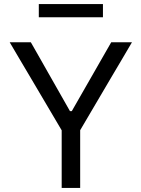

<svg xmlns="http://www.w3.org/2000/svg" viewBox="-20 -920 692 940"><path d="M282 0V-282L128.5 -542Q103.5 -584 80.5 -623Q57.5 -662 27.5 -713H131Q158.5 -665 178 -630.5Q197.5 -596 215 -565.2Q232.5 -534.5 253.5 -497.5L322.5 -376H331.5L398.5 -493Q421 -532 439.2 -564Q457.5 -596 477.5 -631Q497.5 -666 524.5 -713H626Q600.5 -669.5 575.2 -626.5Q550 -583.5 525.5 -542.5L372.5 -282.5V0ZM170 -835.5V-900H484V-835.5Z"/></svg>

Font: Commissioner
Style: Regular
Weight: 400
Designer: Kostas Bartsokas
Foundry: Kostas Bartsokas
Version: Version 1.000; ttfautohint (v1.8.3)